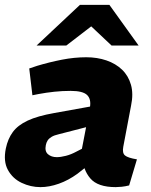

<svg xmlns="http://www.w3.org/2000/svg" viewBox="-23 -760 621 788"><path d="M507 1Q491 5 476.5 6.5Q462 8 452 8Q378 8 347.5 -28Q317 -64 317 -114L311 -138L346 -319Q352 -353 334.5 -370Q317 -387 267 -387Q233 -387 200 -383.5Q167 -380 135 -374L110 -369L97 -479L130 -490Q180 -505 231 -515Q282 -525 331 -525Q376 -525 414 -512Q452 -499 478 -474Q504 -449 514.5 -412Q525 -375 515 -327L483 -158Q478 -132 490 -122Q502 -112 539 -106ZM143 8Q103 8 66 -9.5Q29 -27 9.5 -62.5Q-10 -98 1 -151Q9 -190 29.5 -218Q50 -246 90.5 -265Q131 -284 199 -296L360 -325L342 -241L218 -209Q200 -205 189 -198.5Q178 -192 172.5 -183.5Q167 -175 165 -164Q160 -139 174 -127Q188 -115 210 -115Q226 -115 247.5 -120.5Q269 -126 291 -138L328 -157L351 -91L295 -47Q258 -20 218.5 -6Q179 8 143 8ZM435 -573 331 -671 305 -740H426L546 -573ZM127 -573 305 -740H426L375 -670L249 -573Z"/></svg>

Font: REM
Style: Bold Italic
Weight: 700
Italic angle: -11°
Designer: Octavio Pardo
Foundry: Ashler Design
Version: Version 1.005;gftools[0.9.28]